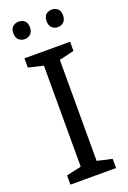

<svg xmlns="http://www.w3.org/2000/svg" viewBox="-171 -964 680 1020"><g transform="rotate(-20 169.5 -454.0)"><path d="M298 0H40V-52L124 -71V-642L40 -662V-714H298V-662L214 -642V-71L298 -52ZM30 -859Q30 -885 44 -896.5Q58 -908 77 -908Q96 -908 110 -896.5Q124 -885 124 -859Q124 -834 110 -821.5Q96 -809 77 -809Q58 -809 44 -821.5Q30 -834 30 -859ZM218 -859Q218 -885 231.5 -896.5Q245 -908 264 -908Q283 -908 297 -896.5Q311 -885 311 -859Q311 -834 297 -821.5Q283 -809 264 -809Q245 -809 231.5 -821.5Q218 -834 218 -859Z"/></g></svg>

Font: Noto Sans Sinhala
Style: Regular
Weight: 400
Designer: Jelle Bosma - Monotype Design Team
Foundry: Monotype Imaging Inc.
Version: Version 2.006